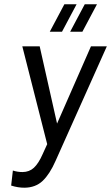

<svg xmlns="http://www.w3.org/2000/svg" viewBox="-20 -865 518 895"><path d="M478 -649H404L246 -289L165 -649H84L200 -193L179 -147C166 -117 152 -96 138 -83C124 -70 106 -63 85 -63C70 -63 56 -65 40 -70L32 0C54 7 74 10 93 10C128 10 157 -1 179 -22C201 -43 221 -74 239 -115ZM269 -717 337 -845H280L212 -717ZM364 -717 432 -845H375L307 -717Z"/></svg>

Font: Gamestation Condensed
Style: Italic
Weight: 400
Width: 3
Designer: Jonas Hecksher
Foundry: Jonas Hecksher, Playtypeª, e-types AS
Version: Version 1.003